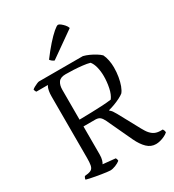

<svg xmlns="http://www.w3.org/2000/svg" viewBox="-222 -1075 1084 1198"><g transform="rotate(-30 320.0 -475.5)"><path d="M215 0Q209 0 193.5 -2Q178 -4 157.5 -7Q137 -10 116 -14Q95 -18 78 -21.5Q61 -25 52 -28Q52 -35 55 -41Q58 -47 60 -50L85 -53Q102 -56 111.5 -64Q121 -72 124.5 -90Q128 -108 128 -140V-582Q128 -605 131 -621Q134 -637 138 -646Q142 -655 144 -657H61Q58 -660 55.5 -666.5Q53 -673 52 -676Q57 -682 68 -688Q79 -694 90.5 -699Q102 -704 107 -704H423Q443 -699 464 -689.5Q485 -680 504.5 -668Q524 -656 536 -644Q546 -624 551 -598Q556 -572 556 -546Q556 -512 550.5 -479.5Q545 -447 535.5 -421.5Q526 -396 514 -382Q503 -373 482.5 -362.5Q462 -352 439 -343.5Q416 -335 396 -330V-327Q406 -319 412 -311Q418 -303 428 -285L496 -160Q511 -131 525 -108.5Q539 -86 558 -72.5Q577 -59 606 -58H626Q628 -54 631 -48.5Q634 -43 634 -33Q623 -23 607 -15.5Q591 -8 575 -4Q559 0 545 0Q509 0 482 -26Q455 -52 433 -98L348 -280Q338 -301 327 -311Q316 -321 295 -322H207V-120Q207 -97 202 -80.5Q197 -64 192 -58L282 -49Q284 -47 286 -41Q288 -35 288 -28Q275 -17 253.5 -8.5Q232 0 215 0ZM207 -371Q254 -372 295.5 -373Q337 -374 373 -376Q409 -378 438 -382Q457 -407 465.5 -448.5Q474 -490 474 -530Q474 -565 466.5 -595.5Q459 -626 444 -644Q423 -650 392 -653.5Q361 -657 329.5 -658.5Q298 -660 273 -660Q236 -660 221.5 -640Q207 -620 207 -586ZM257 -768Q247 -772 239.5 -778.5Q232 -785 229 -790Q264 -837 296 -873Q328 -909 352.5 -930Q377 -951 386 -951Q393 -951 404 -942.5Q415 -934 425.5 -922Q436 -910 440 -897Z"/></g></svg>

Font: Texturina 12pt ExtraLight
Style: Regular
Weight: 250
Designer: Guillermo Torres Carreño
Foundry: Omnibus-Type
Version: Version 1.002